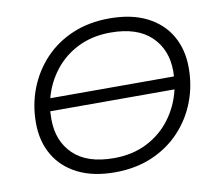

<svg xmlns="http://www.w3.org/2000/svg" viewBox="-78 -798 1014 896"><g transform="rotate(-10 428.5 -350.0)"><path d="M397 6Q294 6 221.5 -30.5Q149 -67 111 -132.5Q73 -198 73 -285Q73 -371 102.5 -447Q132 -523 187 -581.5Q242 -640 320 -673Q398 -706 495 -706Q599 -706 671.5 -669.5Q744 -633 782 -567.5Q820 -502 820 -415Q820 -329 790.5 -253Q761 -177 705.5 -118.5Q650 -60 572 -27Q494 6 397 6ZM404 -60Q492 -60 561 -95Q630 -130 675 -191Q720 -252 737 -327H148Q147 -308 147 -289Q147 -186 212 -123Q277 -60 404 -60ZM159 -387H745Q746 -399 746 -412Q746 -514 680.5 -577Q615 -640 488 -640Q403 -640 335.5 -607Q268 -574 223 -516.5Q178 -459 159 -387Z"/></g></svg>

Font: Montserrat
Style: Italic
Weight: 400
Italic angle: -11.3°
Designer: Julieta Ulanovsky
Foundry: Julieta Ulanovsky
Version: Version 9.000; ttfautohint (v1.8.4.7-5d5b)